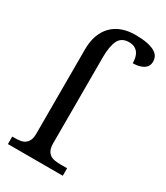

<svg xmlns="http://www.w3.org/2000/svg" viewBox="-191 -852 808 934"><g transform="rotate(30 212.5 -385.0)"><path d="M13.3 0V-42.1H25.6Q43.1 -42.1 57.9 -44.4Q72.8 -46.7 83.8 -54.4Q94.9 -62.1 101.3 -76.2Q107.7 -90.3 107.7 -113.8V-586.2Q107.7 -630.8 120 -664.9Q132.3 -699 155.4 -722.6Q178.5 -746.2 211.3 -758.2Q244.1 -770.3 285.1 -770.3Q324.1 -770.3 350.8 -765.1Q377.4 -760 394.1 -750.5Q410.8 -741 417.7 -728.5Q424.6 -715.9 424.6 -700Q424.6 -672.8 402.1 -658.5Q379.5 -644.1 342.6 -644.1Q342.6 -659 339.5 -673.6Q336.4 -688.2 329 -699.2Q321.5 -710.3 308.7 -717.2Q295.9 -724.1 276.9 -724.1Q234.4 -724.1 218.2 -691Q202.1 -657.9 202.1 -595.4V-113.8Q202.1 -90.3 208.5 -76.2Q214.9 -62.1 226.2 -54.4Q237.4 -46.7 252.3 -44.4Q267.2 -42.1 284.1 -42.1H321.5V0Z"/></g></svg>

Font: MM Jasmine
Style: Regular
Weight: 400
Designer: Khon Soe Zaw Thu
Version: Version 1.00 July 11, 2016, initial release